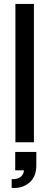

<svg xmlns="http://www.w3.org/2000/svg" viewBox="-20 -721 249 973"><path d="M58.1 0V-701.2H151.9V0ZM101.1 142.1H57.1V48.8H164.1V117.2Q164.1 176.3 127 206.1Q89.8 235.8 39.1 231V187Q69.8 188.5 85.4 174.6Q101.1 160.6 101.1 142.1Z"/></svg>

Font: LT Superior Med
Style: Regular
Weight: 500
Designer: Daniel Lyons
Foundry: LyonsType
Version: Version 1.000